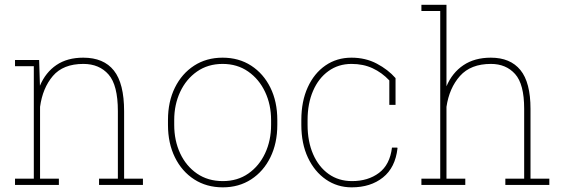

<svg xmlns="http://www.w3.org/2000/svg" viewBox="-20 -782 2396 812"><path d="M43.5 0V-26.4H123V-502H43.5V-528.3H145.5L148.9 -419.4Q172.9 -476.1 218.8 -507.1Q264.6 -538.1 332 -538.1Q418.5 -538.1 461.7 -483.6Q504.9 -429.2 504.9 -311V-26.4H584.5V0H398.9V-26.4H478.5V-312Q478.5 -421.9 439.2 -466.8Q399.9 -511.7 332.5 -511.7Q247.1 -511.7 203.6 -460.7Q160.2 -409.7 149.4 -330.1V-26.4H229V0Z M922.4 10.3Q853.5 10.3 801.3 -23.4Q749 -57.1 719.7 -116.7Q690.4 -176.3 690.4 -253.9V-274.4Q690.4 -352.1 719.7 -411.4Q749 -470.7 801 -504.4Q853 -538.1 921.4 -538.1Q990.2 -538.1 1042.2 -504.4Q1094.2 -470.7 1123.5 -411.4Q1152.8 -352.1 1152.8 -274.4V-253.9Q1152.8 -176.3 1123.5 -116.7Q1094.2 -57.1 1042.2 -23.4Q990.2 10.3 922.4 10.3ZM922.4 -16.1Q984.4 -16.1 1030.3 -48.1Q1076.2 -80.1 1101.3 -134Q1126.5 -188 1126.5 -253.9V-274.4Q1126.5 -339.4 1101.1 -393.3Q1075.7 -447.3 1029.5 -479.5Q983.4 -511.7 921.4 -511.7Q859.4 -511.7 813.2 -479.5Q767.1 -447.3 741.9 -393.3Q716.8 -339.4 716.8 -274.4V-253.9Q716.8 -187.5 741.9 -133.5Q767.1 -79.6 813.2 -47.9Q859.4 -16.1 922.4 -16.1Z M1467.3 10.3Q1406.7 10.3 1358.4 -22.9Q1310.1 -56.2 1282.2 -115.5Q1254.4 -174.8 1254.4 -253.9V-274.4Q1254.4 -353.5 1281.5 -412.8Q1308.6 -472.2 1356.4 -505.1Q1404.3 -538.1 1466.3 -538.1Q1525.9 -538.1 1573.5 -512.9Q1621.1 -487.8 1652.8 -451.7V-338.4H1626.5V-441.9Q1595.2 -475.1 1555.7 -493.4Q1516.1 -511.7 1466.8 -511.7Q1411.1 -511.7 1369.1 -481.4Q1327.1 -451.2 1304 -397.7Q1280.8 -344.2 1280.8 -274.4V-253.9Q1280.8 -183.6 1304.2 -129.9Q1327.6 -76.2 1369.9 -46.1Q1412.1 -16.1 1468.8 -16.1Q1536.6 -16.1 1582.8 -50.8Q1628.9 -85.4 1637.7 -157.7H1660.2L1661.1 -154.8Q1651.9 -73.2 1599.6 -31.5Q1547.4 10.3 1467.3 10.3Z M1762.2 0V-26.4H1841.8V-735.4H1762.2V-761.7H1868.2V-417Q1892.6 -474.6 1939.9 -506.3Q1987.3 -538.1 2055.7 -538.1Q2138.2 -538.1 2180.9 -485.8Q2223.6 -433.6 2223.6 -321.3V-26.4H2303.2V0H2117.2V-26.4H2196.8V-322.3Q2196.8 -426.3 2158.4 -469Q2120.1 -511.7 2056.2 -511.7Q1970.7 -511.7 1925.3 -460.7Q1879.9 -409.7 1868.2 -330.1V-26.4H1947.8V0Z"/></svg>

Font: Roboto Slab Thin
Style: Regular
Weight: 100
Designer: Google
Version: Version 2.000; ttfautohint (v1.8.1.43-b0c9)